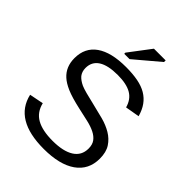

<svg xmlns="http://www.w3.org/2000/svg" viewBox="-251 -1028 1170 1170"><g transform="rotate(45 333.5 -443.5)"><path d="M621 -190Q621 -94 547 -42Q473 10 337 10Q85 10 45 -165L136 -183Q151 -120 201.5 -91.5Q252 -63 340 -63Q431 -63 480 -94Q529 -125 529 -185Q529 -219 513.5 -240Q498 -261 470 -275Q442 -289 403 -298Q364 -307 318 -317Q237 -335 194.5 -353.5Q152 -372 128 -394Q78 -439 78 -514Q78 -604 145 -651Q212 -698 339 -698Q397 -698 441.5 -689.5Q486 -681 518 -662Q550 -643 571.5 -613Q593 -583 605 -540L513 -524Q498 -579 455.5 -603.5Q413 -628 338 -628Q254 -628 211 -600.5Q168 -573 168 -519Q168 -488 185 -466Q202 -446 234 -431Q250 -424 281 -415.5Q312 -407 360 -396Q408 -385 454.5 -372.5Q501 -360 538 -338Q575 -316 598 -281Q621 -246 621 -190ZM274 -747V-757L380 -897H481V-883L320 -747Z"/></g></svg>

Font: Libra Sans
Style: Regular
Weight: 400
Foundry: Context Ltd
Version: Version 1.000; ttfautohint (v1.3)